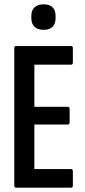

<svg xmlns="http://www.w3.org/2000/svg" viewBox="-20 -868 394 888"><path d="M55 0Q46 0 46 -10V-645Q46 -655 54 -655H309Q317 -655 317 -645V-580Q317 -569 309 -569H139V-374H294Q302 -374 302 -363V-302Q302 -292 294 -292H139V-86H309Q317 -86 317 -75V-10Q317 0 309 0ZM182 -730Q155 -730 140 -744Q125 -758 125 -783V-795Q125 -821 140 -834.5Q155 -848 182 -848Q209 -848 223 -834.5Q237 -821 237 -795V-783Q237 -758 223 -744Q209 -730 182 -730Z"/></svg>

Font: Sofia Sans Extra Condensed SemiBold
Style: Regular
Weight: 600
Designer: Botio Nikoltchev, Ani Petrova
Foundry: lettersoup
Version: Version 4.101